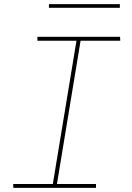

<svg xmlns="http://www.w3.org/2000/svg" viewBox="-20 -914 640 934"><path d="M447 0H45L44 -19H237L352 -716H162V-735H564L565 -716H372L257 -19H447ZM218 -876V-894H563V-876Z"/></svg>

Font: Iosevka Thin Extended Oblique
Style: Regular
Weight: 100
Width: 7
Italic angle: -9°
Monospace: yes
Designer: Belleve Invis
Foundry: Belleve Invis
Version: Version 32.5.0; ttfautohint (v1.8.4)